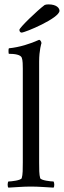

<svg xmlns="http://www.w3.org/2000/svg" viewBox="-20 -861 294 884"><path d="M21.5 -638.7C17.6 -637.7 19.5 -613.3 20.5 -613.3C47.9 -613.3 74.2 -609.4 80.1 -595.7C85 -584 85 -558.6 85 -544.9V-113.3C85 -84 85 -56.6 80.1 -41C77.1 -30.3 30.3 -25.4 18.6 -25.4C14.6 -20.5 13.7 -2 18.6 2.9C58.6 1 84 -2 122.1 -2C160.2 -2 186.5 1 226.6 2.9C231.4 -2 230.5 -20.5 226.6 -25.4C214.8 -25.4 168 -30.3 165 -41C160.2 -56.6 160.2 -84 160.2 -113.3V-577.1C160.2 -630.9 170.9 -662.1 170.9 -662.1C170.9 -668.9 165 -677.7 160.2 -677.7C119.1 -659.2 70.3 -643.6 21.5 -638.7ZM69.3 -723.6C69.3 -714.8 75.2 -710.9 79.1 -710.9C95.7 -710.9 253.9 -777.3 253.9 -811.5C253.9 -823.2 241.2 -840.8 203.1 -840.8C195.3 -840.8 189.5 -839.8 185.5 -837.9C151.4 -812.5 69.3 -733.4 69.3 -723.6Z"/></svg>

Font: Crimson
Style: Roman
Weight: 400
Version: Version 0.2